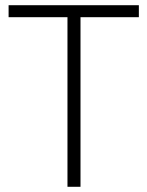

<svg xmlns="http://www.w3.org/2000/svg" viewBox="-20 -717 566 737"><path d="M239 -651H13V-697H513V-651H289V0H239Z"/></svg>

Font: Cairo Light
Style: Regular
Weight: 300
Designer: Mohamed Gaber, the designers of Titillium
Foundry: Kief Type Foundry
Version: Version 2.009; ttfautohint (v1.5.33-1714) -l 8 -r 50 -G 200 